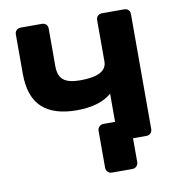

<svg xmlns="http://www.w3.org/2000/svg" viewBox="-75 -588 718 777"><g transform="rotate(-10 284.5 -199.0)"><path d="M486 -520Q497 -520 503.5 -513.5Q510 -507 510 -496V-24Q510 -14 503.5 -7Q497 0 486 0H431V98Q431 108 424 115Q417 122 407 122H323Q313 122 306 115Q299 108 299 98V-54Q299 -64 306 -71Q313 -78 323 -78H371V-194Q322 -151 227 -151Q133 -151 85 -195.5Q37 -240 37 -335V-496Q37 -507 44 -513.5Q51 -520 61 -520H148Q159 -520 165.5 -513.5Q172 -507 172 -496V-342Q172 -302 193 -285Q214 -268 262 -268Q371 -268 371 -326V-496Q371 -507 378 -513.5Q385 -520 395 -520Z"/></g></svg>

Font: Rubik AZ
Style: Regular
Weight: 500
Designer: Hubert and Fischer
Foundry: Hubert & Fischer
Version: Version 2.000